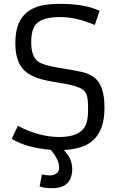

<svg xmlns="http://www.w3.org/2000/svg" viewBox="-20 -777 623 1006"><path d="M199.7 137.2Q222.7 142.1 241.9 142.1Q261.2 142.1 275.6 131.8Q290 121.6 290 101.1Q290 59.1 245.6 7.8Q119.1 -2.4 41.5 -49.3L73.7 -117.7Q184.6 -59.1 290.5 -59.1Q413.6 -59.1 434.6 -137.7Q441.4 -163.6 441.4 -197.3V-216.3Q441.4 -250.5 436.5 -271.5Q431.6 -292.5 416 -305.7Q390.6 -327.6 295.9 -342.3Q211.4 -355.5 179.2 -367.2Q147 -378.9 126.2 -392.8Q105.5 -406.7 90.8 -427.7Q60.5 -471.7 60.5 -549.3V-554.2Q60.5 -715.3 194.3 -747.1Q236.8 -756.8 290.5 -756.8H296.9Q422.4 -756.8 502 -720.7L476.6 -646Q380.4 -687.5 299.3 -687.5H294.9Q205.6 -687.5 171.9 -653.8Q143.6 -625.5 143.6 -555.7V-553.7Q143.6 -474.1 187.5 -449.2Q217.3 -433.1 294.2 -420.9Q371.1 -408.7 408.7 -400.1Q446.3 -391.6 472.7 -372.1Q527.3 -331.1 527.3 -216.3V-210Q527.3 -43.9 400.4 -4.9Q361.3 6.8 314.5 8.8Q358.4 54.7 358.4 106.9Q358.4 209 252.9 209Q210.9 209 187.5 199.7Z"/></svg>

Font: Armata
Style: Regular
Weight: 400
Designer: Viktoriya Grabowska
Foundry: Viktoriya Grabowska
Version: Version 1.003